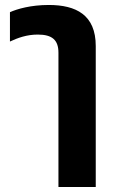

<svg xmlns="http://www.w3.org/2000/svg" viewBox="-20 -550 475 772"><path d="M215 202H365V-365C365 -490 286 -530 176 -530C104 -530 49 -514 20 -501V-383C52 -398 88 -411 132 -411C190 -411 215 -389 215 -338Z"/></svg>

Font: Noto Sans Thai UI
Style: Bold
Weight: 700
Designer: Monotype Design Team
Foundry: Monotype Imaging Inc.
Version: Version 2.000